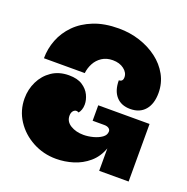

<svg xmlns="http://www.w3.org/2000/svg" viewBox="-131 -840 956 981"><g transform="rotate(20 347.5 -350.0)"><path d="M43 -444Q43 -496 62 -545Q81 -594 119.5 -633Q158 -672 216 -695Q274 -718 352 -718Q412 -718 466 -700.5Q520 -683 562.5 -651Q605 -619 629.5 -574.5Q654 -530 654 -477Q654 -418 625.5 -384.5Q597 -351 545 -351Q496 -351 468.5 -382Q441 -413 441 -469Q463 -469 463 -493Q463 -518 439 -536.5Q415 -555 378 -555Q344 -555 319.5 -539Q295 -523 281.5 -497.5Q268 -472 265 -444ZM366 -145Q391 -145 418 -152Q445 -159 464 -172.5Q483 -186 483 -206Q483 -216 474 -222.5Q465 -229 449 -229H386V-313H665V0H505V-122Q487 -72 450.5 -41Q414 -10 368.5 4Q323 18 276 18Q207 18 148.5 -13.5Q90 -45 55 -98.5Q20 -152 20 -218Q20 -267 41 -310Q62 -353 101 -379.5Q140 -406 194 -406Q240 -406 267.5 -388Q295 -370 307.5 -344Q320 -318 320 -293Q320 -277 315.5 -264.5Q311 -252 304 -244Q297 -248 292 -248Q281 -248 273.5 -238.5Q266 -229 266 -213Q266 -181 295.5 -163Q325 -145 366 -145Z"/></g></svg>

Font: Exile
Style: Regular
Weight: 400
Designer: Bartłomiej Rózga @rozgatype
Version: Version 1.000; ttfautohint (v1.8.4.7-5d5b)